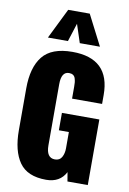

<svg xmlns="http://www.w3.org/2000/svg" viewBox="-114 -1149 822 1228"><g transform="rotate(10 297.5 -534.5)"><path d="M129 -885 226 -1082H366L467 -885H336L297 -1004L259 -885ZM275 13Q153 13 101 -61Q49 -135 49 -269V-541Q49 -677 107 -749.5Q165 -822 300 -822Q544 -822 544 -585V-527H349V-604Q349 -622 348 -632.5Q347 -643 343 -657Q339 -671 328.5 -678Q318 -685 302 -685Q252 -685 252 -604V-207Q252 -125 308 -125Q339 -125 352.5 -149.5Q366 -174 366 -207V-313H301V-426H544V0H412L402 -59Q365 13 275 13Z"/></g></svg>

Font: Oswald Heavy
Style: Regular
Weight: 400
Designer: Vernon Adams
Foundry: Vernon Adams
Version: Version 4.101